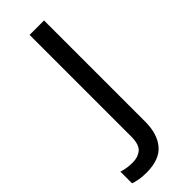

<svg xmlns="http://www.w3.org/2000/svg" viewBox="-312 -561 827 827"><g transform="rotate(-45 101.5 -148.0)"><path d="M22 240Q-4 240 -23 236.5Q-42 233 -55 228V157Q-40 162 -24 164.5Q-8 167 11 167Q43 167 64 149.5Q85 132 85 83V-536H173V80Q173 155 137 197.5Q101 240 22 240Z"/></g></svg>

Font: Noto Sans
Style: Regular
Weight: 400
Designer: Monotype Design Team
Foundry: Monotype Imaging Inc.
Version: Version 1.902